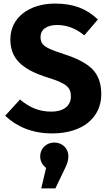

<svg xmlns="http://www.w3.org/2000/svg" viewBox="-20 -730 612 1075"><path d="M288 -710C143 -710 38 -631 38 -510C38 -406 97 -342 250 -295C351 -263 377 -242 377 -190C377 -137 335 -105 267 -105C200 -105 145 -128 92 -173L9 -82C72 -22 159 17 272 17C443 17 547 -72 547 -202C547 -263 530 -310 497 -343C464 -376 412 -403 341 -426C304 -438 276 -448 257 -457C220 -474 207 -491 207 -522C207 -566 243 -590 300 -590C354 -590 405 -571 452 -532L528 -621C465 -681 392 -710 288 -710ZM284 68C239 68 205 102 205 145C205 171 216 193 238 210L211 325H290L336 229C356 189 363 170 363 145C363 101 329 68 284 68Z"/></svg>

Font: Fira Sans
Style: Bold
Weight: 700
Designer: Carrois Corporate & Edenspiekermann AG
Foundry: Carrois Corporate GbR & Edenspiekermann AG
Version: Version 4.203